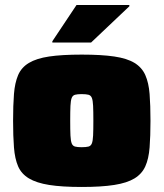

<svg xmlns="http://www.w3.org/2000/svg" viewBox="-20 -735 650 763"><path d="M305 8Q226 8 175.5 0Q125 -8 95 -26Q65 -44 52 -74Q39 -104 35.5 -149Q32 -194 32 -255Q32 -317 35.5 -361.5Q39 -406 52 -436.5Q65 -467 95 -485Q125 -503 175.5 -510.5Q226 -518 305 -518Q383 -518 434 -510.5Q485 -503 514.5 -485Q544 -467 557.5 -436.5Q571 -406 574.5 -361.5Q578 -317 578 -255Q578 -194 574.5 -149Q571 -104 557.5 -74Q544 -44 514.5 -26Q485 -8 434 0Q383 8 305 8ZM304 -150Q322 -150 331.5 -152.5Q341 -155 345 -165Q349 -175 350 -196.5Q351 -218 351 -255Q351 -293 350 -314.5Q349 -336 345 -346Q341 -356 331.5 -358.5Q322 -361 304 -361Q288 -361 278.5 -358.5Q269 -356 265 -346Q261 -336 260 -314.5Q259 -293 259 -255Q259 -218 260 -196.5Q261 -175 265 -165Q269 -155 278.5 -152.5Q288 -150 304 -150ZM188 -566V-571L284 -715H494V-710L342 -566Z"/></svg>

Font: Saira SemiExpanded Black
Style: Regular
Weight: 900
Width: 6
Designer: Hector Gatti with collaboration of the Omnibus-Type team
Foundry: Omnibus-Type
Version: Version 1.101